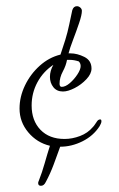

<svg xmlns="http://www.w3.org/2000/svg" viewBox="-20 -502 384 619"><path d="M174 -29Q164 -1 153 28.5Q142 58 128 84Q122 97 112 97Q103 97 103 88Q103 85 105 81Q116 53 124 24.5Q132 -4 141 -32Q99 -42 71 -75.5Q43 -109 43 -152Q43 -190 60.5 -226.5Q78 -263 108 -290Q138 -317 175 -326Q183 -349 190.5 -373.5Q198 -398 203 -422Q206 -434 208 -445.5Q210 -457 213 -469Q217 -482 228 -482Q234 -482 239 -477.5Q244 -473 244 -467Q244 -454 235 -427.5Q226 -401 215.5 -373.5Q205 -346 201 -330H207Q229 -330 252 -318.5Q275 -307 275 -281Q275 -264 258.5 -246.5Q242 -229 220.5 -218Q199 -207 183 -207Q163 -207 152 -221Q141 -235 141 -254Q141 -274 152 -293Q119 -271 100.5 -236.5Q82 -202 82 -162Q82 -113 110.5 -83.5Q139 -54 188 -54Q213 -54 238 -63.5Q263 -73 279 -92Q283 -96 285.5 -100Q288 -104 291 -108Q296 -117 303 -117Q307 -117 307 -111Q307 -107 305 -103Q303 -99 301 -95Q281 -64 246 -46.5Q211 -29 174 -29ZM234 -304Q219 -309 205 -309H196Q193 -291 182.5 -271.5Q172 -252 172 -232Q172 -222 179 -222Q191 -222 205 -234Q219 -246 229.5 -262Q240 -278 240 -289Q240 -298 234 -304Z"/></svg>

Font: Ingrid Darling
Style: Regular
Weight: 400
Designer: Robert E. Leuschke
Foundry: Robert E. Leuschke
Version: Version 1.010; ttfautohint (v1.8.3)